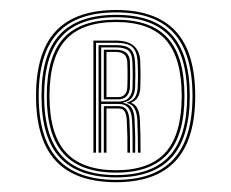

<svg xmlns="http://www.w3.org/2000/svg" viewBox="-20 -882 467 388"><path d="M214.8 -513.8Q132.8 -513.8 92.8 -556.9Q52.8 -600 52.8 -688Q52.8 -776.5 92.8 -819.1Q132.8 -861.8 214.8 -861.8Q295 -861.8 334.8 -819.1Q374.5 -776.5 374.5 -688Q374.5 -600 334.8 -556.9Q295 -513.8 214.8 -513.8ZM214.8 -518.5Q292.5 -518.5 330.8 -560.4Q369 -602.2 369 -688Q369 -774 331 -815.5Q293 -857 214.8 -857Q135.2 -857 96.8 -815.6Q58.2 -774.2 58.2 -688Q58.2 -602 97 -560.2Q135.8 -518.5 214.8 -518.5ZM214.8 -523.5Q138 -523.5 100.9 -563.8Q63.8 -604 63.8 -688Q63.8 -772.5 100.9 -812.2Q138 -852 214.8 -852Q290.2 -852 326.9 -812Q363.5 -772 363.5 -688Q363.5 -604.5 326.9 -564Q290.2 -523.5 214.8 -523.5ZM214.8 -528.2Q287.5 -528.2 322.9 -567.4Q358.2 -606.5 358.2 -688Q358.2 -769.5 323.1 -808.4Q288 -847.2 214.8 -847.2Q140.2 -847.2 104.8 -808.6Q69.2 -770 69.2 -688Q69.2 -606.2 104.9 -567.2Q140.5 -528.2 214.8 -528.2ZM214.8 -533.2Q143.2 -533.2 108.9 -570.9Q74.5 -608.5 74.5 -688Q74.5 -767.8 108.6 -805Q142.8 -842.2 214.8 -842.2Q285.2 -842.2 319 -805Q352.8 -767.8 352.8 -688Q352.8 -608.8 318.9 -571Q285 -533.2 214.8 -533.2ZM214.8 -538Q282.5 -538 314.9 -574.4Q347.2 -610.8 347.2 -688Q347.2 -765.2 315 -801.4Q282.8 -837.5 214.8 -837.5Q145.5 -837.5 112.8 -801.5Q80 -765.5 80 -688Q80 -610.8 112.9 -574.4Q145.8 -538 214.8 -538ZM168.8 -573.5V-800H214.2Q261.8 -800 263.5 -757.5Q264 -744 264 -729.9Q264 -715.8 263.5 -704.5Q263 -693.2 258.4 -685.5Q253.8 -677.8 245.5 -675V-674Q261.5 -668.8 262.8 -639Q263.5 -618.5 263.8 -606.4Q264 -594.2 264 -573.5H258.8Q258.8 -594 258.5 -606.2Q258.2 -618.5 257.5 -639Q256.2 -669.5 236.8 -673.8V-675.2Q247.8 -678 252.6 -685.1Q257.5 -692.2 258.2 -704.5Q258.8 -715.8 258.8 -730.2Q258.8 -744.8 258 -757.5Q257 -778.2 247.4 -786.9Q237.8 -795.5 214.2 -795.5H174V-573.5ZM189.8 -573.5V-667.5H219.2Q231.2 -667.5 236.1 -659.6Q241 -651.8 241.5 -638.8Q242.5 -618.5 242.6 -606.2Q242.8 -594 242.8 -573.5H237.5Q237.5 -594 237.4 -606.2Q237.2 -618.5 236.2 -638.8Q235.8 -648.8 232.5 -655.8Q229.2 -662.8 219.5 -662.8H195.2V-573.5ZM179.2 -573.5V-790.8H214.2Q234.8 -790.8 243.2 -783.1Q251.8 -775.5 252.8 -757.5Q253.5 -744.5 253.5 -730.2Q253.5 -716 253 -704.5Q252.2 -692 246.5 -684.5Q240.8 -677 229.2 -675V-674Q241.5 -672 246.5 -663.1Q251.5 -654.2 252 -639Q253 -618.5 253.2 -606.2Q253.5 -594 253.2 -573.5H248Q248 -594 247.9 -606.4Q247.8 -618.8 246.8 -639Q246.2 -654.5 239.9 -663.2Q233.5 -672 219 -672H184.5V-573.5ZM184.5 -676.8H219Q233.2 -676.8 240.2 -684.4Q247.2 -692 247.8 -704.5Q248.2 -716 248.2 -730.1Q248.2 -744.2 247.5 -757.5Q247 -773 239.6 -779.6Q232.2 -786.2 214.2 -786.2H184.5ZM189.8 -681.2V-781.5H214.2Q241.5 -781.5 242.5 -757.5Q243 -744 243 -729.9Q243 -715.8 242.5 -704.8Q242 -694.8 236.2 -688Q230.5 -681.2 219 -681.2ZM195.2 -685.8H219Q228.2 -685.8 232.6 -691.6Q237 -697.5 237.2 -704.8Q237.8 -716 237.8 -729.9Q237.8 -743.8 237.2 -757.2Q236.2 -777 214.2 -777H195.2Z"/></svg>

Font: Big Shoulders Inline Text Thin
Style: Regular
Weight: 400
Version: Version 2.002